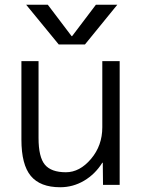

<svg xmlns="http://www.w3.org/2000/svg" viewBox="-20 -777 598 807"><path d="M283 -625 383 -757H473L337 -590H227L90 -757H181L281 -625ZM142 -520V-197Q142 -117 168.5 -85Q195 -53 257 -53Q315 -53 362.5 -109Q410 -165 410 -242V-520H483V0H413L412 -93H410Q380 -45 333.5 -17.5Q287 10 233 10Q149 10 109.5 -37.5Q70 -85 70 -190V-520Z"/></svg>

Font: Mplus 1p
Style: Regular
Weight: 400
Version: Version 1.061